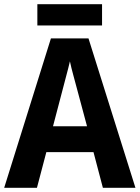

<svg xmlns="http://www.w3.org/2000/svg" viewBox="-20 -900 669 920"><path d="M469 -880H159V-778H469ZM473 0H629L404 -716H224L0 0H157L202 -171H428ZM349 -474 397 -295H234L281 -474C287 -499 307 -570 315 -606C323 -567 339 -513 349 -474Z"/></svg>

Font: Noto Sans Kannada SemiCondensed
Style: Bold
Weight: 700
Width: 4
Designer: Jelle Bosma - Monotype Design Team
Foundry: Monotype Imaging Inc.
Version: Version 2.005